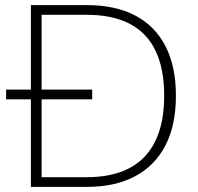

<svg xmlns="http://www.w3.org/2000/svg" viewBox="-20 -732 777 752"><path d="M4 -343V-381H341V-343ZM101 0V-712H320Q432 -712 510 -671Q588 -630 628.5 -550.5Q669 -471 669 -357Q669 -242 628 -162.5Q587 -83 509 -41.5Q431 0 320 0ZM143 -38H319Q470 -38 546.5 -118.5Q623 -199 623 -357Q623 -674 319 -674H143Z"/></svg>

Font: Muli ExtraLight
Style: Regular
Weight: 250
Designer: Vernon Adams
Foundry: Vernon Adams
Version: Version 2.100; ttfautohint (v1.8.1.43-b0c9)